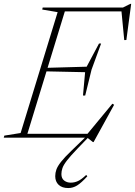

<svg xmlns="http://www.w3.org/2000/svg" viewBox="-48 -714 701 996"><path d="M251 -651 171 -664.5 173.5 -675H294.5L88 0H-28.5L-25.5 -10.5L59 -24ZM382.5 -218.5 393.5 -339.5 182.5 -344 188.5 -362 401.5 -368 465.5 -488H476.5L427 -353L394 -218.5ZM607.5 -506.5 596.5 -506 581.5 -662 603.5 -655H252.5L259.5 -675H590L628 -694H632.5ZM434 23 404.5 0H53L59.5 -20H431.5L396.5 -8.5L535 -176L544 -170.5L437.5 23ZM270.5 189Q270.5 211.5 284.8 222.5Q299 233.5 319 233.5Q338.5 233.5 356.5 225.2Q374.5 217 399 193.5L405 200.5Q374 234.5 352.2 248Q330.5 261.5 306 261.5Q274 261.5 256.2 244.8Q238.5 228 238.5 200Q238.5 182.5 244.5 165.5Q250.5 148.5 268.5 125.5Q286.5 102.5 323 67.5L401 -8H416.5L354 57Q317 95.5 299 119Q281 142.5 275.8 158.5Q270.5 174.5 270.5 189Z"/></svg>

Font: Newsreader 24pt ExtraLight
Style: Italic
Weight: 250
Italic angle: -17°
Designer: Hugues Gentile
Foundry: Production Type
Version: Version 1.003